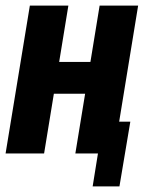

<svg xmlns="http://www.w3.org/2000/svg" viewBox="-20 -550 540 688"><path d="M312 118 331 0H250L285 -214H173L138 0H0L87 -530H225L192 -328H304L337 -530H475L407 -114H447L408 118Z"/></svg>

Font: Iosevka Curly Heavy Oblique
Style: Regular
Weight: 900
Italic angle: -9°
Monospace: yes
Designer: Belleve Invis
Foundry: Belleve Invis
Version: Version 11.1.0; ttfautohint (v1.8.3)